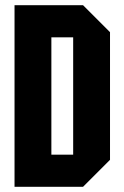

<svg xmlns="http://www.w3.org/2000/svg" viewBox="-20 -720 478 740"><path d="M178 -124H262V-576H178ZM36 0V-700H300L404 -596V-104L300 0Z"/></svg>

Font: Tektur Condensed SemiBold
Style: Regular
Weight: 600
Width: 3
Designer: Adam Jagosz
Foundry: Adam Jagosz
Version: Version 1.005;gftools[0.9.30]